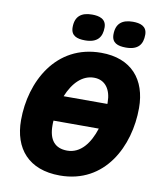

<svg xmlns="http://www.w3.org/2000/svg" viewBox="-99 -1012 936 1102"><g transform="rotate(10 368.5 -461.0)"><path d="M571 -779C644 -779 668 -816 668 -871C668 -922 626 -932 586 -932C524 -932 488 -905 488 -841C488 -792 523 -779 571 -779ZM333 -779C406 -779 431 -816 431 -871C431 -922 388 -932 348 -932C286 -932 250 -905 250 -841C250 -792 285 -779 333 -779ZM325 10C588 10 706 -228 706 -450C706 -616 614 -725 438 -725C173 -725 51 -487 51 -265C51 -99 143 10 325 10ZM523 -442H268C302 -525 355 -577 422 -577C488 -577 523 -525 523 -451ZM342 -138C270 -138 234 -182 234 -266C234 -275 234 -284 235 -294H499C471 -206 420 -138 342 -138Z"/></g></svg>

Font: Noto Sans Black
Style: Italic
Weight: 900
Italic angle: -12°
Designer: Monotype Design Team
Foundry: Monotype Imaging Inc.
Version: Version 2.013